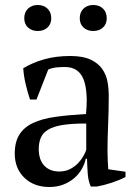

<svg xmlns="http://www.w3.org/2000/svg" viewBox="-20 -736 545 768"><path d="M217 -50Q242 -50 261 -60Q280 -70 293 -84Q306 -98 314 -112.5Q322 -127 325 -137V-242Q267 -242 230 -236Q193 -230 172 -217Q151 -204 143 -184.5Q135 -165 135 -140Q135 -97 157 -73.5Q179 -50 217 -50ZM410 -131Q410 -109 411 -93Q412 -77 413 -59L482 -49V-28Q457 -15 426.5 -5Q396 5 368 10H343Q333 -13 331 -40.5Q329 -68 328 -101H323Q319 -81 307.5 -60.5Q296 -40 277.5 -24Q259 -8 234 2Q209 12 177 12Q116 12 77.5 -25Q39 -62 39 -122Q39 -168 57.5 -197.5Q76 -227 112 -244Q148 -261 201 -268.5Q254 -276 324 -280Q327 -311 327 -338Q326 -348 326 -358Q324 -392 315 -416.5Q306 -441 287.5 -454.5Q269 -468 239 -468Q225 -468 207.5 -466.5Q190 -465 173 -458L126 -338H100Q90 -368 82.5 -400Q75 -432 73 -463Q111 -486 157.5 -499Q204 -512 261 -512Q312 -512 342.5 -497.5Q373 -483 389 -460Q405 -437 410 -409Q415 -381 415 -353Q415 -293 412.5 -237.5Q410 -182 410 -131ZM299 -663Q299 -687 314 -701.5Q329 -716 353 -716Q377 -716 392 -701.5Q407 -687 407 -663Q407 -640 392 -626Q377 -612 353 -612Q329 -612 314 -626Q299 -640 299 -663ZM77 -663Q77 -687 92 -701.5Q107 -716 131 -716Q155 -716 170 -701.5Q185 -687 185 -663Q185 -640 170 -626Q155 -612 131 -612Q107 -612 92 -626Q77 -640 77 -663Z"/></svg>

Font: PTSerif
Style: Regular
Weight: 400
Designer: A.Korolkova, O.Umpeleva, V.Yefimov
Foundry: ParaType Ltd
Version: Version 1.000W OFL; ttfautohint (v1.2) -l 8 -r 50 -G 200 -x 